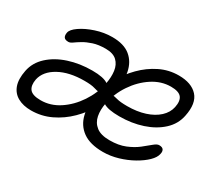

<svg xmlns="http://www.w3.org/2000/svg" viewBox="-95 -707 1066 930"><g transform="rotate(30 438.0 -242.5)"><path d="M543 10Q471 10 430 -19.5Q389 -49 377 -101Q365 -153 379 -220Q389 -268 416 -316.5Q443 -365 483 -405.5Q523 -446 572.5 -470.5Q622 -495 678 -495Q749 -495 783.5 -457Q818 -419 802 -342Q792 -291 752.5 -254.5Q713 -218 654 -198.5Q595 -179 526 -179Q462 -179 436 -196Q410 -213 414 -230Q416 -241 422.5 -246.5Q429 -252 443 -252Q457 -252 476 -246.5Q495 -241 534 -241Q589 -241 632.5 -255Q676 -269 703.5 -294.5Q731 -320 738 -353Q746 -391 731 -410Q716 -429 672 -429Q618 -429 569 -397Q520 -365 485 -313Q450 -261 438 -201Q430 -161 436.5 -128Q443 -95 468.5 -75Q494 -55 543 -55Q593 -55 629.5 -70Q666 -85 691.5 -105Q717 -125 734.5 -140Q752 -155 764 -155Q782 -155 788 -145.5Q794 -136 790 -121Q786 -100 763 -77.5Q740 -55 704.5 -35Q669 -15 627 -2.5Q585 10 543 10ZM141 10Q97 10 66.5 -7Q36 -24 24 -57.5Q12 -91 22 -142Q32 -193 72.5 -230Q113 -267 173 -286.5Q233 -306 303 -306Q366 -306 391.5 -288Q417 -270 414 -254Q412 -243 405 -237.5Q398 -232 384 -232Q371 -232 352.5 -238Q334 -244 295 -244Q210 -244 154 -213Q98 -182 87 -132Q80 -95 95.5 -75.5Q111 -56 157 -56Q212 -56 260.5 -88Q309 -120 344 -172.5Q379 -225 391 -284Q399 -324 394.5 -357Q390 -390 369 -410Q348 -430 306 -430Q266 -430 237 -420.5Q208 -411 188 -399Q168 -387 155 -377.5Q142 -368 132 -368Q113 -368 107 -377.5Q101 -387 104 -403Q107 -422 138 -443.5Q169 -465 214.5 -480Q260 -495 306 -495Q371 -495 407 -465.5Q443 -436 453 -385Q463 -334 450 -268Q440 -219 412.5 -170Q385 -121 343.5 -80Q302 -39 250.5 -14.5Q199 10 141 10Z"/></g></svg>

Font: Shantell Sans Light
Style: Italic
Weight: 300
Italic angle: -11°
Designer: Stephen Nixon, Anya Danilova, Shantell Martin
Foundry: Arrow Type
Version: Version 1.008;[ac192a2d6]